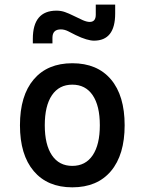

<svg xmlns="http://www.w3.org/2000/svg" viewBox="-20 -801 626 831"><path d="M293 9.8Q185.5 9.8 126 -60.5Q66.4 -130.9 66.4 -258.8Q66.4 -387.2 126 -457.3Q185.5 -527.3 293 -527.3Q400.9 -527.3 460.2 -457.3Q519.5 -387.2 519.5 -258.8Q519.5 -130.9 460.2 -60.5Q400.9 9.8 293 9.8ZM293 -83Q350.1 -83 381.1 -128.9Q412.1 -174.8 412.1 -258.8Q412.1 -343.3 381.1 -388.9Q350.1 -434.6 293 -434.6Q235.8 -434.6 204.8 -388.9Q173.8 -343.3 173.8 -258.8Q173.8 -174.8 204.8 -128.9Q235.8 -83 293 -83ZM122.1 -613.3V-632.8Q122.1 -754.9 224.6 -754.9Q244.1 -754.9 261.2 -748.8Q278.3 -742.7 296.9 -733.4Q321.3 -721.2 338.6 -713.6Q356 -706.1 368.2 -706.1Q394.5 -706.1 394.5 -737.3V-781.2H478.5V-742.2Q478.5 -625 386.7 -625Q373 -625 353 -630.9Q333 -636.7 307.1 -649.4Q291 -657.7 274.9 -665.8Q258.8 -673.8 243.2 -673.8Q207 -673.8 207 -637.7V-613.3Z"/></svg>

Font: CaskaydiaCove NFP
Style: Regular
Weight: 400
Designer: Aaron Bell
Foundry: Saja Typeworks
Version: Version 2111.001; VTT 6.35;Nerd Fonts 3.1.1